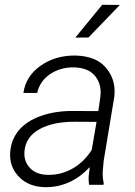

<svg xmlns="http://www.w3.org/2000/svg" viewBox="-20 -770 564 800"><path d="M293.9 -613.3 348.6 -613.8 479.5 -749.5 405.8 -750ZM411.1 0 412.1 -5.9C409.2 -19.5 407.7 -33.2 407.7 -46.9C407.7 -50.8 408.2 -54.2 408.2 -58.1L412.1 -100.6L456.1 -366.2C457 -374 457.5 -381.8 457.5 -389.6C457.5 -429.2 443.8 -463.9 416.5 -493.2C389.6 -522 348.6 -537.1 294.4 -538.6C293 -538.6 292 -538.6 291 -538.6C236.3 -538.6 189 -524.4 148.4 -495.6C107.9 -466.8 84 -429.2 77.6 -382.8H134.8C142.1 -415 159.7 -440.9 187.5 -460.4C215.8 -479.5 248 -489.3 284.7 -489.3C286.1 -489.3 287.1 -489.3 288.6 -489.3C326.7 -487.8 354.5 -477.5 372.6 -457.5C390.6 -437.5 399.4 -413.1 399.4 -385.3C399.4 -379.4 398.9 -373.5 398.4 -367.7L389.6 -307.1L281.7 -307.6C232.9 -307.6 189 -300.8 149.4 -286.6C70.8 -258.3 27.8 -206.1 22.5 -136.2C22 -132.3 22 -128.4 22 -124.5C22 -87.9 35.2 -56.6 62 -30.3C88.4 -4.4 124 9.3 168.5 9.8C169.9 9.8 171.4 9.8 172.9 9.8C242.7 9.8 305.2 -21 354 -73.7L349.6 -37.1C349.6 -33.7 349.1 -30.3 349.1 -26.4C349.1 -17.6 350.1 -8.8 351.1 0ZM178.2 -41.5C147.5 -42 123.5 -51.3 106.4 -68.4C89.8 -85.4 81.5 -106 81.5 -129.4C81.5 -133.3 81.5 -137.2 82 -141.1C85.9 -180.2 106.4 -210.4 144 -231.4C181.6 -252.4 230 -262.7 289.1 -262.7L382.3 -262.2L362.3 -145.5C340.8 -111.8 314.5 -85.9 282.7 -67.9C251 -50.3 218.8 -41.5 185.5 -41.5C183.1 -41.5 180.7 -41.5 178.2 -41.5Z"/></svg>

Font: Roboto Light
Style: Italic
Weight: 300
Italic angle: -12°
Designer: Google
Version: Version 2.137; 2017